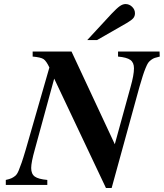

<svg xmlns="http://www.w3.org/2000/svg" viewBox="-20 -918 813 953"><path d="M335 -662.1 549.8 -202.1 627.9 -485.8Q645 -545.4 645 -579.1Q645 -607.4 627.2 -620.4Q609.4 -633.3 565.9 -637.2V-662.1H772L772.9 -637.2Q756.8 -633.3 748.3 -630.6Q739.7 -627.9 730 -620.6Q720.2 -613.3 715.1 -605.7Q710 -598.1 702.4 -579.6Q694.8 -561 688.7 -541.5Q682.6 -522 671.9 -485.8L534.2 15.1H505.9L249 -527.8L152.8 -175.8Q134.8 -112.3 134.8 -84Q134.8 -54.7 152.6 -41.7Q170.4 -28.8 214.8 -24.9V0H8.8V-24.9Q26.9 -28.8 36.6 -33.2Q46.4 -37.6 55.7 -45.2Q64.9 -52.7 72.5 -71Q80.1 -89.4 87.6 -111.1Q95.2 -132.8 107.9 -175.8L225.1 -583Q210 -615.2 196.3 -624.5Q182.6 -633.8 142.1 -637.2V-662.1ZM461.9 -719.2H413.1L533.2 -849.1Q559.6 -877 574.5 -887.5Q589.4 -897.9 603 -897.9Q621.6 -897.9 635.7 -884.3Q649.9 -870.6 649.9 -852.1Q649.9 -837.9 641.8 -828.1Q633.8 -818.4 611.8 -805.2Z"/></svg>

Font: Accordance
Style: Bold-Italic
Weight: 700
Italic angle: -11°
Version: Version 1.2 (build January 31, 2020) Miklal Software Solutio